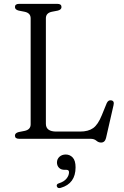

<svg xmlns="http://www.w3.org/2000/svg" viewBox="-20 -720 642 996"><path d="M280 -665 249 -659Q218 -652.5 218 -625V-78Q218 -37.5 272.5 -37.5H395Q438 -37.5 463.2 -55.5Q488.5 -73.5 508 -122L533.5 -184.5Q541.5 -202 556.5 -199.5Q574.5 -197 569 -174.5L530 -4Q524 19.5 504.5 19.5Q491 19.5 479.8 9.8Q468.5 0 450 0H79.5Q57.5 0 57.5 -16.5Q57.5 -30 77 -35L107.5 -41Q139 -47.5 139 -75V-625Q139 -652.5 107.5 -659L77 -665Q57.5 -670 57.5 -683.5Q57.5 -700 79.5 -700H277.5Q299 -700 299 -683.5Q299 -670 280 -665ZM315.5 161Q296 161 285.8 150Q275.5 139 275.5 123Q275.5 105 288.5 93.2Q301.5 81.5 321 81.5Q342.5 81.5 357.2 97.2Q372 113 372 148Q372 232.5 295 254.5Q279 259 275 247Q271 235 286.5 230.5Q312 222.5 325 206.5Q338 190.5 338 173.5Q338 161 325 161Z"/></svg>

Font: Fraunces 9pt S050 Light
Style: Regular
Weight: 300
Version: Version 1.000; ttfautohint (v1.8.3)